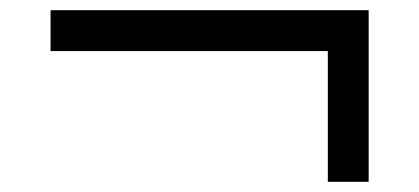

<svg xmlns="http://www.w3.org/2000/svg" viewBox="-20 -462 821 376"><path d="M622 -362H79V-442H702V-106H622Z"/></svg>

Font: Oakes Grotesk
Style: Bold Italic
Weight: 600
Italic angle: -8°
Designer: Samuel Oakes
Foundry: Samuel Oakes
Version: Version 1.000;PS 001.000;hotconv 1.0.88;makeotf.lib2.5.64775